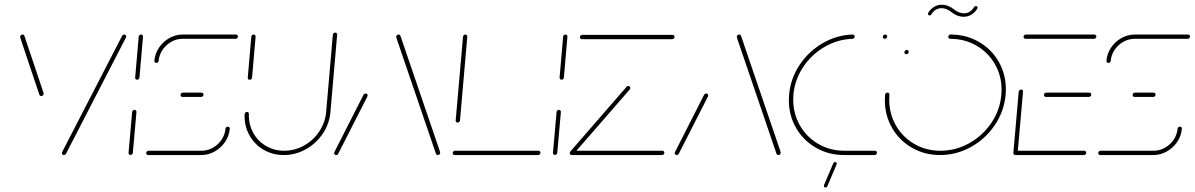

<svg xmlns="http://www.w3.org/2000/svg" viewBox="-20 -667 5140 826"><path d="M167.8 -263.7Q167.8 -259.6 164.8 -256.7Q161.9 -253.7 157.8 -253.7Q155.2 -253.7 152.8 -255.2Q150.4 -256.7 149.6 -258.9L68.5 -500.7Q66.7 -507 66.7 -509.3Q67.4 -513.3 70.2 -515.9Q73 -518.5 76.7 -518.5Q79.3 -518.5 81.7 -517Q84.1 -515.6 84.8 -513.3L165.9 -271.5Q167.8 -266.7 167.8 -263.7ZM254.8 0Q251.1 0 248.7 -2.4Q246.3 -4.8 246.3 -8.5Q246.3 -8.5 247.4 -13L505.6 -513.3Q508.9 -518.5 514.4 -518.5Q518.5 -518.5 520.9 -515.7Q523.3 -513 523 -509.3Q523 -507.4 521.9 -505.6L263.7 -5.2Q262.6 -3 260 -1.5Q257.4 0 254.8 0Z M541.5 -0.4Q537.8 -0.4 535.2 -3Q532.6 -5.6 533 -9.6L548.5 -185.2Q548.9 -188.9 551.7 -191.7Q554.4 -194.4 558.5 -194.4Q562.2 -194.4 564.8 -191.9Q567.4 -189.3 567 -185.2L551.5 -9.6Q551.1 -5.9 548.3 -3.1Q545.6 -0.4 541.5 -0.4ZM570 -324.1Q566.3 -324.1 563.7 -326.7Q561.1 -329.3 561.5 -333.3L576.7 -509.3Q577 -513 580 -515.7Q583 -518.5 586.7 -518.5Q590.4 -518.5 593 -515.7Q595.6 -513 595.2 -509.3L580 -333.3Q579.6 -329.6 576.9 -326.9Q574.1 -324.1 570 -324.1Z M960 -122.2Q963.7 -122.2 966.3 -119.6Q968.9 -117 968.5 -113Q965.9 -82.2 948.3 -56.3Q930.7 -30.4 903.5 -15.2Q876.3 0 845.6 0H617.4Q613.7 0 611.3 -2.4Q608.9 -4.8 608.9 -8.5Q608.9 -12.6 611.9 -15.6Q614.8 -18.5 618.9 -18.5H847Q872.6 -18.5 895.6 -31.3Q918.5 -44.1 933.1 -65.7Q947.8 -87.4 950 -113Q950.4 -116.7 953.1 -119.4Q955.9 -122.2 960 -122.2ZM855.6 -260Q855.6 -255.9 852.6 -253Q849.6 -250 845.6 -250H765.2Q761.5 -250 759.1 -252.4Q756.7 -254.8 756.7 -258.5Q756.7 -262.6 759.6 -265.6Q762.6 -268.5 766.7 -268.5H847Q850.7 -268.5 853.1 -266.1Q855.6 -263.7 855.6 -260ZM652.6 -396.3Q648.9 -396.3 646.3 -398.9Q643.7 -401.5 644.1 -405.6Q646.7 -436.3 664.1 -462.2Q681.5 -488.1 708.7 -503.3Q735.9 -518.5 766.7 -518.5H995.2Q998.5 -518.5 1001.1 -516.1Q1003.7 -513.7 1003.7 -510.4Q1003.7 -506.3 1000.7 -503.1Q997.8 -500 993.7 -500H765.2Q739.6 -500 716.9 -487.2Q694.1 -474.4 679.4 -452.8Q664.8 -431.1 662.6 -405.6Q662.2 -401.9 659.4 -399.1Q656.7 -396.3 652.6 -396.3Z M1054.1 -323.7Q1050 -323.7 1047.8 -326.5Q1045.6 -329.3 1045.9 -333L1061.1 -509.3Q1061.5 -513 1064.4 -515.7Q1067.4 -518.5 1071.1 -518.5Q1074.8 -518.5 1077.4 -515.7Q1080 -513 1079.6 -509.3L1064.4 -333Q1063.7 -328.9 1060.7 -326.3Q1057.8 -323.7 1054.1 -323.7ZM1421.9 -526.7Q1425.6 -526.7 1428.1 -524.1Q1430.7 -521.5 1430.4 -517.4L1401.5 -184.4Q1397 -134.1 1368.5 -91.9Q1340 -49.6 1295.6 -24.8Q1251.1 0 1201.1 0Q1152.2 0 1113 -23.3Q1073.7 -46.7 1052 -87Q1030.4 -127.4 1032.2 -175.6Q1032.6 -179.3 1035.6 -182.4Q1038.5 -185.6 1042.6 -185.6Q1046.3 -185.6 1048.7 -183Q1051.1 -180.4 1050.7 -176.7Q1049.3 -133.3 1068.7 -97Q1088.1 -60.7 1123.5 -39.6Q1158.9 -18.5 1202.6 -18.5Q1247.8 -18.5 1287.8 -40.7Q1327.8 -63 1353.3 -101.1Q1378.9 -139.3 1383 -184.4L1411.9 -517.4Q1412.2 -521.1 1415 -523.9Q1417.8 -526.7 1421.9 -526.7Z M1425.9 0Q1422.2 0 1419.8 -2.4Q1417.4 -4.8 1417.4 -8.5Q1417.4 -10.4 1418.5 -12.6L1544.1 -259.6Q1545.6 -261.9 1548.1 -263.3Q1550.7 -264.8 1553.3 -264.8Q1557.4 -264.8 1559.6 -262Q1561.9 -259.3 1561.5 -255.6Q1561.5 -253.3 1560.7 -252.2L1434.8 -5.2Q1433.7 -3 1431.1 -1.5Q1428.5 0 1425.9 0ZM1873.7 -9.3Q1873.3 -5.6 1870.6 -2.8Q1867.8 0 1863.7 0Q1858.1 0 1855.6 -5.2L1686.3 -501.1Q1684.4 -508.1 1684.4 -509.3Q1685.2 -513.3 1688 -515.9Q1690.7 -518.5 1694.4 -518.5Q1697 -518.5 1699.4 -517Q1701.9 -515.6 1702.6 -513.3L1871.9 -17.4Q1873.7 -11.9 1873.7 -9.3Z M2305.2 -10Q2305.2 -5.9 2302.2 -3Q2299.3 0 2295.2 0H1935.9Q1932.2 0 1929.8 -2.4Q1927.4 -4.8 1927.4 -8.5Q1927.4 -12.6 1930.4 -15.6Q1933.3 -18.5 1937.4 -18.5H2296.7Q2300 -18.5 2302.6 -16.1Q2305.2 -13.7 2305.2 -10ZM1948.9 -139.6Q1945.2 -139.6 1942.6 -142.2Q1940 -144.8 1940.4 -148.9L1971.9 -509.3Q1972.2 -513 1975.2 -515.7Q1978.1 -518.5 1981.9 -518.5Q1985.6 -518.5 1988.1 -515.7Q1990.7 -513 1990.4 -509.3L1958.9 -148.9Q1958.5 -145.2 1955.7 -142.4Q1953 -139.6 1948.9 -139.6Z M2367.4 -0.4Q2363.7 -0.4 2361.1 -3Q2358.5 -5.6 2358.9 -9.6L2374.4 -185.2Q2374.8 -188.9 2377.6 -191.7Q2380.4 -194.4 2384.4 -194.4Q2388.1 -194.4 2390.7 -191.9Q2393.3 -189.3 2393 -185.2L2377.4 -9.6Q2377 -5.9 2374.3 -3.1Q2371.5 -0.4 2367.4 -0.4ZM2395.9 -324.1Q2392.2 -324.1 2389.6 -326.7Q2387 -329.3 2387.4 -333.3L2402.6 -509.3Q2403 -513 2405.9 -515.7Q2408.9 -518.5 2412.6 -518.5Q2416.3 -518.5 2418.9 -515.7Q2421.5 -513 2421.1 -509.3L2405.9 -333.3Q2405.6 -329.6 2402.8 -326.9Q2400 -324.1 2395.9 -324.1Z M2838.1 -10Q2838.1 -5.9 2835.2 -3Q2832.2 0 2828.1 0H2439.6Q2435.9 0 2433.5 -2.4Q2431.1 -4.8 2431.1 -8.5Q2431.1 -12.6 2434.1 -15.6Q2437 -18.5 2441.1 -18.5H2829.6Q2833 -18.5 2835.6 -16.1Q2838.1 -13.7 2838.1 -10ZM2441.9 -2.6Q2438.1 -2.6 2435.7 -5Q2433.3 -7.4 2433.3 -11.1Q2433.3 -14.4 2435.6 -17.4L2675.6 -293.7Q2678.5 -297 2683 -297Q2686.7 -297 2689.1 -294.6Q2691.5 -292.2 2691.5 -288.5Q2691.5 -285.2 2689.3 -282.2L2448.9 -5.9Q2446.7 -2.6 2441.9 -2.6ZM2881.9 -508.5Q2881.9 -504.4 2878.9 -501.5Q2875.9 -498.5 2871.9 -498.5H2483.3Q2479.6 -498.5 2477.2 -500.9Q2474.8 -503.3 2474.8 -507Q2474.8 -511.1 2477.8 -514.1Q2480.7 -517 2484.8 -517H2873.3Q2876.7 -517 2879.3 -514.6Q2881.9 -512.2 2881.9 -508.5Z M2891.1 0Q2887.4 0 2885 -2.4Q2882.6 -4.8 2882.6 -8.5Q2882.6 -10.4 2883.7 -12.6L3009.3 -259.6Q3010.7 -261.9 3013.3 -263.3Q3015.9 -264.8 3018.5 -264.8Q3022.6 -264.8 3024.8 -262Q3027 -259.3 3026.7 -255.6Q3026.7 -253.3 3025.9 -252.2L2900 -5.2Q2898.9 -3 2896.3 -1.5Q2893.7 0 2891.1 0ZM3338.9 -9.3Q3338.5 -5.6 3335.7 -2.8Q3333 0 3328.9 0Q3323.3 0 3320.7 -5.2L3151.5 -501.1Q3149.6 -508.1 3149.6 -509.3Q3150.4 -513.3 3153.1 -515.9Q3155.9 -518.5 3159.6 -518.5Q3162.2 -518.5 3164.6 -517Q3167 -515.6 3167.8 -513.3L3337 -17.4Q3338.9 -11.9 3338.9 -9.3Z M3373.7 -236.3Q3373.7 -247.8 3374.8 -259.3Q3380.7 -328.1 3419.4 -386.9Q3458.1 -445.6 3518.7 -480.9Q3579.3 -516.3 3648.1 -518.5Q3651.5 -518.5 3654.3 -516.1Q3657 -513.7 3657 -510.4Q3657 -506.3 3654.1 -503.1Q3651.1 -500 3647 -500Q3583.3 -497.8 3527 -465Q3470.7 -432.2 3434.8 -377.8Q3398.9 -323.3 3393.3 -259.3Q3392.6 -252.2 3392.6 -238.1Q3392.6 -177.4 3421.5 -127Q3450.4 -76.7 3500.7 -47.6Q3551.1 -18.5 3613 -18.5H3744.1Q3747.8 -18.5 3750.2 -16.1Q3752.6 -13.7 3752.6 -10Q3752.6 -5.9 3749.6 -3Q3746.7 0 3742.6 0H3611.5Q3544.8 0 3490.4 -31.3Q3435.9 -62.6 3404.8 -116.7Q3373.7 -170.7 3373.7 -236.3ZM3778.1 -508.5Q3778.1 -512.6 3781.1 -515.6Q3784.1 -518.5 3788.1 -518.5Q3791.9 -518.5 3794.3 -516.3Q3796.7 -514.1 3796.7 -510.4Q3796.7 -506.3 3793.7 -503.1Q3790.7 -500 3786.7 -500Q3783 -500 3780.6 -502.4Q3778.1 -504.8 3778.1 -508.5ZM3524.8 129.6 3564.8 35.6Q3565.6 33 3567.8 31.5Q3570 30 3572.6 30Q3576.7 30 3578.7 33.3Q3580.7 36.7 3579.3 40L3539.3 134.1Q3538.5 136.7 3536.3 138.1Q3534.1 139.6 3531.5 139.6Q3527.4 139.6 3525.4 136.3Q3523.3 133 3524.8 129.6Z M3870.7 -441.5Q3870.7 -445.9 3873.7 -449.1Q3876.7 -452.2 3880.7 -452.2Q3884.4 -452.2 3886.9 -449.8Q3889.3 -447.4 3889.3 -443.7Q3889.3 -439.6 3886.1 -436.7Q3883 -433.7 3878.9 -433.7Q3875.2 -433.7 3873 -435.9Q3870.7 -438.1 3870.7 -441.5ZM4059.6 -508.5Q4059.6 -512.6 4062.6 -515.6Q4065.6 -518.5 4069.6 -518.5Q4136.3 -518.5 4190.7 -487.2Q4245.2 -455.9 4276.3 -401.9Q4307.4 -347.8 4307.4 -282.2Q4307.4 -271.1 4306.3 -259.3Q4300 -188.9 4260 -129.3Q4220 -69.6 4157.4 -34.8Q4094.8 0 4024.4 0Q3957.8 0 3903.3 -31.3Q3848.9 -62.6 3817.8 -116.7Q3786.7 -170.7 3786.7 -236.3Q3786.7 -247.8 3787.8 -259.3Q3788.1 -263 3790.9 -265.7Q3793.7 -268.5 3797.8 -268.5Q3801.5 -268.5 3804.1 -265.9Q3806.7 -263.3 3806.3 -259.3Q3805.6 -252.2 3805.6 -238.1Q3805.6 -177.4 3834.4 -127Q3863.3 -76.7 3913.7 -47.6Q3964.1 -18.5 4025.9 -18.5Q4091.5 -18.5 4149.6 -50.9Q4207.8 -83.3 4245 -138.5Q4282.2 -193.7 4287.8 -259.3Q4288.9 -270.4 4288.9 -280.7Q4288.9 -341.5 4259.8 -391.7Q4230.7 -441.9 4180.4 -470.9Q4130 -500 4068.1 -500Q4064.4 -500 4062 -502.4Q4059.6 -504.8 4059.6 -508.5ZM4178.1 -641.1Q4181.1 -641.1 4183.3 -639.1Q4185.6 -637 4185.6 -634.1Q4185.6 -632.6 4185.2 -631.7Q4184.8 -630.7 4184.4 -630Q4174.8 -613.7 4159.3 -604.3Q4143.7 -594.8 4125.6 -594.8Q4098.5 -594.8 4073.7 -614.4Q4052.2 -631.9 4030.4 -631.9Q4016.7 -631.9 4005.4 -624.6Q3994.1 -617.4 3986.7 -604.8Q3983.3 -600.4 3979.3 -600.4Q3976.3 -600.4 3974.3 -602.4Q3972.2 -604.4 3972.2 -607.4Q3972.2 -608.5 3973 -611.5Q3982.6 -627.8 3998.1 -637.2Q4013.7 -646.7 4031.9 -646.7Q4058.9 -646.7 4083.7 -627Q4105.2 -609.6 4127 -609.6Q4140.7 -609.6 4152 -616.9Q4163.3 -624.1 4170.7 -636.7Q4174.1 -641.1 4178.1 -641.1Z M4339.6 -10.4 4362.6 -272.6Q4363.3 -276.3 4366.3 -279.1Q4369.3 -281.9 4373 -281.9Q4376.7 -281.9 4379.3 -279.1Q4381.9 -276.3 4381.1 -272.6L4358.1 -10.4ZM4653 -10Q4653 -5.9 4650 -3Q4647 0 4643 0H4348.1Q4344.4 0 4342 -2.4Q4339.6 -4.8 4339.6 -8.5Q4339.6 -12.6 4342.6 -15.6Q4345.6 -18.5 4349.6 -18.5H4644.4Q4647.8 -18.5 4650.4 -16.1Q4653 -13.7 4653 -10ZM4471.1 -258.5Q4471.1 -262.6 4474.1 -265.6Q4477 -268.5 4481.1 -268.5H4666.3Q4669.6 -268.5 4672.2 -266.1Q4674.8 -263.7 4674.8 -260Q4674.8 -255.9 4671.9 -253Q4668.9 -250 4664.8 -250H4479.6Q4475.9 -250 4473.5 -252.4Q4471.1 -254.8 4471.1 -258.5ZM4383.3 -508.5Q4383.3 -512.6 4386.3 -515.6Q4389.3 -518.5 4393.3 -518.5H4688.1Q4691.5 -518.5 4694.1 -516.1Q4696.7 -513.7 4696.7 -510.4Q4696.7 -506.3 4693.7 -503.1Q4690.7 -500 4686.7 -500H4391.9Q4388.1 -500 4385.7 -502.4Q4383.3 -504.8 4383.3 -508.5Z M5055.9 -122.2Q5059.6 -122.2 5062.2 -119.6Q5064.8 -117 5064.4 -113Q5061.9 -82.2 5044.3 -56.3Q5026.7 -30.4 4999.4 -15.2Q4972.2 0 4941.5 0H4713.3Q4709.6 0 4707.2 -2.4Q4704.8 -4.8 4704.8 -8.5Q4704.8 -12.6 4707.8 -15.6Q4710.7 -18.5 4714.8 -18.5H4943Q4968.5 -18.5 4991.5 -31.3Q5014.4 -44.1 5029.1 -65.7Q5043.7 -87.4 5045.9 -113Q5046.3 -116.7 5049.1 -119.4Q5051.9 -122.2 5055.9 -122.2ZM4951.5 -260Q4951.5 -255.9 4948.5 -253Q4945.6 -250 4941.5 -250H4861.1Q4857.4 -250 4855 -252.4Q4852.6 -254.8 4852.6 -258.5Q4852.6 -262.6 4855.6 -265.6Q4858.5 -268.5 4862.6 -268.5H4943Q4946.7 -268.5 4949.1 -266.1Q4951.5 -263.7 4951.5 -260ZM4748.5 -396.3Q4744.8 -396.3 4742.2 -398.9Q4739.6 -401.5 4740 -405.6Q4742.6 -436.3 4760 -462.2Q4777.4 -488.1 4804.6 -503.3Q4831.9 -518.5 4862.6 -518.5H5091.1Q5094.4 -518.5 5097 -516.1Q5099.6 -513.7 5099.6 -510.4Q5099.6 -506.3 5096.7 -503.1Q5093.7 -500 5089.6 -500H4861.1Q4835.6 -500 4812.8 -487.2Q4790 -474.4 4775.4 -452.8Q4760.7 -431.1 4758.5 -405.6Q4758.1 -401.9 4755.4 -399.1Q4752.6 -396.3 4748.5 -396.3Z"/></svg>

Font: 26F Galaxy Sans Hairline
Style: Italic
Weight: 50
Italic angle: -5°
Designer: C₂₉H₂₅N₃O₅
Version: Version 1.200